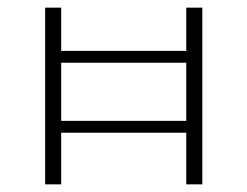

<svg xmlns="http://www.w3.org/2000/svg" viewBox="-20 -482 647 502"><path d="M509 -462V0H467V-135H140V0H98V-462H140V-349H467V-462ZM467 -166V-318H140V-166Z"/></svg>

Font: Ysabeau SC Light
Style: Regular
Weight: 300
Designer: Christian Thalmann (Catharsis Fonts)
Version: Version 0.003